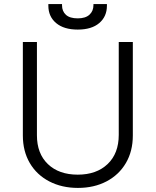

<svg xmlns="http://www.w3.org/2000/svg" viewBox="-20 -909 763 941"><path d="M161 -703V-246Q161 -156 215 -104.5Q269 -53 361 -53Q453 -53 507.5 -105Q562 -157 562 -248V-703H631V-245Q631 -168 597 -110Q563 -52 502 -20Q441 12 362 12Q283 12 221.5 -20Q160 -52 126 -110Q92 -168 92 -245V-703ZM217 -881V-889H284V-883Q284 -854 303 -836.5Q322 -819 361 -819Q399 -819 418.5 -837Q438 -855 438 -884V-889H504V-881Q504 -828 466.5 -796Q429 -764 361 -764Q293 -764 255 -796Q217 -828 217 -881Z"/></svg>

Font: Museo Sans Light
Style: Regular
Weight: 300
Designer: Jos Buivenga
Foundry: Jos Buivenga & Rosetta Type Foundry (extension, remastering)
Version: Version 3.600;PS 1.000;hotconv 1.0.88;makeotf.lib2.5.647800;